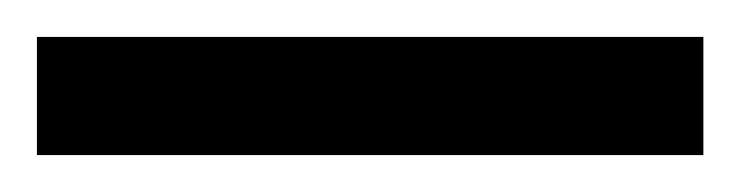

<svg xmlns="http://www.w3.org/2000/svg" viewBox="-22 70 401 104"><path d="M-2 154H359V90H-2Z"/></svg>

Font: Noto Sans Telugu ExtraCondensed
Style: Regular
Weight: 400
Width: 2
Designer: Jelle Bosma - Monotype Design Team
Foundry: Monotype Imaging Inc.
Version: Version 2.005